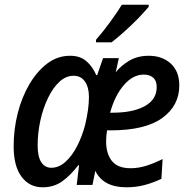

<svg xmlns="http://www.w3.org/2000/svg" viewBox="-20 -786 800 816"><path d="M161 10Q105 10 71.5 -35Q38 -80 38 -164Q38 -237 55.5 -305.5Q73 -374 105.5 -429Q138 -484 181.5 -516.5Q225 -549 278 -549Q320 -549 346.5 -526.5Q373 -504 389 -467H393L418 -539H485L472 -479Q496 -509 531 -529Q566 -549 612 -549Q669 -549 705.5 -516Q742 -483 742 -423Q742 -337 669.5 -284.5Q597 -232 451 -232H435Q431 -208 431 -185Q431 -133 455.5 -102Q480 -71 535 -71Q568 -71 601.5 -81.5Q635 -92 671 -110L666 -26Q630 -9 594 0.5Q558 10 517 10Q419 10 385 -60L373 0H306L316 -84H313Q280 -41 244.5 -15.5Q209 10 161 10ZM458 -307Q545 -307 595.5 -335Q646 -363 646 -416Q646 -443 631 -456Q616 -469 591 -469Q545 -469 506.5 -424.5Q468 -380 448 -307ZM198 -73Q230 -73 258 -98Q286 -123 307.5 -164.5Q329 -206 342 -256Q350 -290 354 -319Q358 -348 358 -374Q358 -415 341 -439.5Q324 -464 293 -464Q260 -464 232.5 -438.5Q205 -413 184 -369.5Q163 -326 151.5 -273.5Q140 -221 140 -168Q140 -120 155.5 -96.5Q171 -73 198 -73ZM388 -617Q417 -650 447 -691Q477 -732 498 -766H612V-757Q601 -744 582 -723.5Q563 -703 539.5 -680.5Q516 -658 493.5 -638.5Q471 -619 454 -606H388Z"/></svg>

Font: Noto Sans SemiCondensed Medium
Style: Italic
Weight: 500
Width: 4
Italic angle: -12°
Designer: Monotype Design Team
Foundry: Monotype Imaging Inc.
Version: Version 2.013; ttfautohint (v1.8.4.7-5d5b)